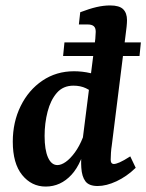

<svg xmlns="http://www.w3.org/2000/svg" viewBox="-20 -677 538 706"><path d="M148 9Q96 9 61.5 -33.5Q27 -76 27 -156Q27 -228 56 -287Q85 -346 136 -380.5Q187 -415 252 -415Q283 -415 313 -408Q343 -401 366 -392L335 -324Q316 -343 296 -352.5Q276 -362 250 -362Q212 -362 189 -335.5Q166 -309 155 -266.5Q144 -224 144 -177Q144 -126 156.5 -98Q169 -70 191 -70Q205 -70 221.5 -81.5Q238 -93 255 -116Q272 -139 285 -172L299 -165Q283 -78 243 -34.5Q203 9 148 9ZM339 7Q307 7 294 -10.5Q281 -28 279 -60Q278 -73 278.5 -93.5Q279 -114 280 -133L327 -505Q329 -518 330.5 -535Q332 -552 332 -560Q332 -575 324.5 -581Q317 -587 303 -587H270L275 -632Q309 -645 335 -651Q361 -657 385 -657Q419 -657 433 -643Q447 -629 447 -603Q447 -593 445.5 -578.5Q444 -564 442 -550L391 -142Q389 -130 388 -115Q387 -100 387 -90Q387 -74 399 -74Q406 -74 420 -80Q434 -86 459 -102L479 -60Q446 -28 408.5 -10.5Q371 7 339 7ZM212 -471 217 -521H498L493 -471Z"/></svg>

Font: Rasa SemiBold
Style: Italic
Weight: 600
Italic angle: -7.10001°
Designer: Anna Giedrys (Yrsa+Rasa design), David Brezina (Yrsa art-direction, Rasa art-direction, design)
Foundry: Rosetta Type Foundry
Version: Version 2.004